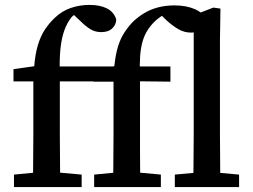

<svg xmlns="http://www.w3.org/2000/svg" viewBox="-20 -763 1030 783"><path d="M37 0V-51L142 -61H201L313 -51V0ZM114 0Q115 -36 115 -72Q115 -108 115.5 -144Q116 -180 116 -215V-431H35V-481L149 -497L117 -468L119 -486Q123 -541 134.5 -579Q146 -617 163.5 -643Q181 -669 202 -689Q232 -718 268.5 -730.5Q305 -743 345 -743Q387 -743 415.5 -729Q444 -715 454 -684Q454 -663 438 -647.5Q422 -632 393 -632Q368 -632 348.5 -644Q329 -656 309 -676L273 -710L288 -709H291L303 -712Q293 -708 285.5 -704Q278 -700 271 -692Q253 -669 242 -638Q231 -607 226.5 -564Q222 -521 224 -459V-215Q224 -180 224.5 -144Q225 -108 225 -72Q225 -36 226 0ZM175 -431V-492H483V-431ZM364 0V-51L469 -61H528L636 -51V0ZM441 0Q442 -36 442 -72Q442 -108 442.5 -144Q443 -180 443 -215V-430H361V-481L475 -497L444 -468Q448 -522 457 -558Q466 -594 481 -620Q496 -646 519 -671Q541 -693 567.5 -709Q594 -725 625 -733Q656 -741 691 -741Q739 -741 774 -726Q809 -711 819 -684Q817 -664 802.5 -647Q788 -630 760 -630Q731 -630 706.5 -644.5Q682 -659 657 -682L630 -709L644 -707H641L657 -709Q627 -691 611 -675.5Q595 -660 582 -640Q569 -620 561.5 -594Q554 -568 551.5 -534.5Q549 -501 551 -457V-215Q551 -180 551 -144Q551 -108 551.5 -72Q552 -36 552 0ZM502 -432V-492H675V-430ZM693 0V-51L803 -61H843L955 -51V0ZM768 0Q769 -36 769 -72Q769 -108 769.5 -144Q770 -180 770 -215V-701L850 -732L879 -728L877 -599V-215Q877 -180 877.5 -144Q878 -108 878 -72Q878 -36 879 0Z"/></svg>

Font: Source Serif 4 Medium
Style: Regular
Weight: 500
Designer: Frank Grießhammer
Foundry: Adobe Systems Incorporated
Version: Version 4.004;hotconv 1.0.116;makeotfexe 2.5.65601